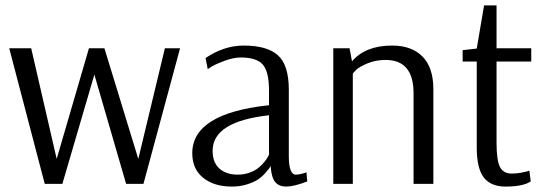

<svg xmlns="http://www.w3.org/2000/svg" viewBox="-20 -678 2012 708"><path d="M588 -500H644L509 0H445L328 -403L210 0H145L14 -500H95L189 -92L308 -500H365L490 -92Z M972 -107V-253Q764 -230 764 -122Q764 -79 789 -56.5Q814 -34 857 -34Q880 -34 900.5 -41.5Q921 -49 933.5 -59.5Q946 -70 955 -81Q964 -92 968 -100ZM746 -423 738 -464Q806 -510 879 -510Q965 -510 1005 -474Q1045 -438 1045 -347V-102Q1045 -34 1071 -34Q1078 -34 1087.5 -36Q1097 -38 1103 -40L1110 -43L1113 -9Q1064 10 1035 10Q1009 10 995 -6.5Q981 -23 978 -65H977Q976 -62 972.5 -57Q969 -52 957.5 -39Q946 -26 931 -16Q916 -6 890.5 2Q865 10 835 10Q769 10 729 -22.5Q689 -55 689 -113Q689 -260 972 -290V-343Q972 -414 949 -440Q926 -466 868 -466Q842 -466 811.5 -455Q781 -444 763 -434Z M1209 0V-500H1269L1278 -452Q1328 -510 1426 -510Q1498 -510 1538 -469.5Q1578 -429 1578 -349V0H1505V-334Q1505 -457 1402 -457Q1366 -457 1335.5 -444.5Q1305 -432 1293 -420L1281 -407V0Z M1939 -500V-451H1811V-152Q1811 -87 1823.5 -62.5Q1836 -38 1867 -38Q1885 -38 1901 -41Q1917 -44 1924 -46L1932 -49L1937 -9Q1909 10 1844 10Q1790 10 1764 -23.5Q1738 -57 1738 -134V-451H1686V-493L1738 -499L1765 -658H1811V-500Z"/></svg>

Font: Arsenal
Style: Regular
Weight: 400
Designer: Andrij Shevchenko
Foundry: Stairsfor.com
Version: Version 1.000